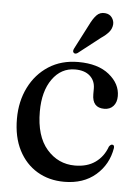

<svg xmlns="http://www.w3.org/2000/svg" viewBox="-49 -675 510 723"><g transform="rotate(5 206.0 -314.0)"><path d="M394 -329.5Q394 -305.5 381.2 -291.5Q368.5 -277.5 347 -277.5Q301.5 -277.5 301.5 -328.5V-350Q301.5 -379.5 281.5 -397.5Q261.5 -415.5 225.5 -415.5Q172.5 -415.5 139.5 -369.2Q106.5 -323 106.5 -246.5Q106.5 -153.5 149.2 -104.2Q192 -55 255.5 -55Q302 -55 332.8 -77Q363.5 -99 377 -137Q383 -146 389 -145.5Q397.5 -145.5 396.5 -133.5Q386 -70.5 339.5 -30.5Q293 9.5 220.5 9.5Q163 9.5 118.5 -17Q74 -43.5 48.5 -93Q23 -142.5 23 -212Q23 -277.5 49.2 -330.2Q75.5 -383 123.2 -413.8Q171 -444.5 235 -444.5Q309.5 -444.5 351.8 -410.2Q394 -376 394 -329.5ZM262 -586Q274 -611 287 -624.8Q300 -638.5 319.5 -636.5Q336.5 -635 345.2 -622.8Q354 -610.5 353 -596.5Q351.5 -580 340.5 -567.2Q329.5 -554.5 311.5 -542.5L229 -478Q219.5 -472 214 -478Q209 -483 214.5 -494Z"/></g></svg>

Font: Fraunces 144pt Soft
Style: Regular
Weight: 400
Version: Version 1.000;[0bf87f6ff]